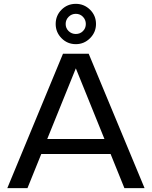

<svg xmlns="http://www.w3.org/2000/svg" viewBox="-20 -980 790 1000"><path d="M733 0H628L556 -178H195L123 0H18L308 -700H442ZM524 -256 375 -624 226 -256ZM270 -855Q270 -899 300.5 -929.5Q331 -960 375 -960Q418 -960 449 -929.5Q480 -899 480 -855Q480 -812 449 -781Q418 -750 375 -750Q331 -750 300.5 -781Q270 -812 270 -855ZM427 -855Q427 -877 412 -892.5Q397 -908 375 -908Q353 -908 337.5 -892.5Q322 -877 322 -855Q322 -833 337.5 -818Q353 -803 375 -803Q397 -803 412 -818Q427 -833 427 -855Z"/></svg>

Font: Goli
Style: Regular
Weight: 400
Designer: jaikishan Patel
Foundry: MagicType
Version: Version 1.000